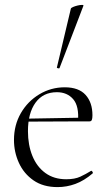

<svg xmlns="http://www.w3.org/2000/svg" viewBox="-20 -751 445 783"><path d="M215 12Q156 12 116.5 -15.5Q77 -43 57 -87Q37 -131 37 -180Q37 -241 65 -289.5Q93 -338 140.5 -366.5Q188 -395 244 -395Q301 -395 329 -364Q357 -333 357 -281Q357 -268 354.5 -262Q352 -256 345 -256H298Q303 -318 278.5 -346.5Q254 -375 212 -375Q156 -375 125 -332.5Q94 -290 94 -216Q94 -160 112 -115.5Q130 -71 165 -45.5Q200 -20 250 -20Q285 -20 307.5 -30.5Q330 -41 351 -54Q353 -56 356.5 -51.5Q360 -47 358 -44Q323 -14 287.5 -1Q252 12 215 12ZM81 -255 80 -267 308 -271V-256ZM223 -474Q222 -471 216.5 -472.5Q211 -474 212 -476L269 -716Q270 -719 278 -722.5Q286 -726 296.5 -728.5Q307 -731 314.5 -731Q322 -731 320 -727Z"/></svg>

Font: Cormorant Garamond Light
Style: Regular
Weight: 300
Designer: Christian Thalmann (Catharsis Fonts)
Foundry: Catharsis Fonts
Version: Version 4.001